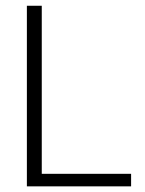

<svg xmlns="http://www.w3.org/2000/svg" viewBox="-20 -660 514 680"><path d="M127.9 -639.6V-44.4H444.3V0H75.2V-639.6Z"/></svg>

Font: Yantramanav Light
Style: Regular
Weight: 300
Version: Version 1.001;PS 1.0;hotconv 1.0.72;makeotf.lib2.5.5900; ttf